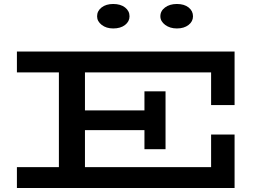

<svg xmlns="http://www.w3.org/2000/svg" viewBox="-20 -945 1317 965"><path d="M1041 -417V-581H407V-390H706V-486H812V-195H706V-291H407V-105H1041V-269H1159V0H65V-105H276V-581H65V-686H1159V-417ZM468 -863Q468 -890 490.5 -907.5Q513 -925 549 -925Q586 -925 608.5 -907.5Q631 -890 631 -863Q631 -837 608.5 -819.5Q586 -802 549 -802Q514 -802 491 -820Q468 -838 468 -863ZM786 -863Q786 -890 809.5 -907.5Q833 -925 869 -925Q906 -925 928 -907.5Q950 -890 950 -863Q950 -837 927.5 -819.5Q905 -802 869 -802Q834 -802 810 -820Q786 -838 786 -863Z"/></svg>

Font: BioRhyme Expanded
Style: Bold
Weight: 700
Width: 7
Designer: Aoife Mooney
Foundry: Aoife Mooney Type
Version: Version 1.000